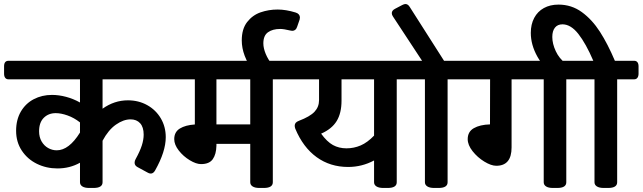

<svg xmlns="http://www.w3.org/2000/svg" viewBox="-51 -931 3183 951"><path d="M817.4 -602.5V-565.9Q817.4 -552.7 811.8 -545.4Q806.2 -538.1 795.9 -538.1H457V-392.6Q515.1 -434.1 582.5 -434.1Q635.3 -434.1 678 -410.4Q720.7 -386.7 745.4 -345Q770 -303.2 770 -251.5Q770 -180.2 717.3 -86.9Q708.5 -71.3 695.8 -71.3Q687.5 -71.3 679.2 -76.7L629.9 -103.5Q615.7 -111.3 615.7 -125Q615.7 -134.3 620.6 -142.6Q642.1 -181.6 651.4 -210.4Q660.6 -239.3 660.6 -264.2Q660.6 -301.3 643.1 -320.6Q625.5 -339.8 595.7 -339.8Q560.5 -339.8 523.2 -313.7Q485.8 -287.6 457 -233.9V-28.3Q457 0 412.1 0H390.6Q368.7 0 356.9 -7.6Q345.2 -15.1 345.2 -28.3V-125Q294.9 -96.7 233.4 -96.7Q178.7 -96.7 131.8 -119.6Q85 -142.6 56.9 -185.1Q28.8 -227.5 28.8 -283.2Q28.8 -337.9 52.2 -378.2Q75.7 -418.5 116.2 -439.7Q156.7 -460.9 206.5 -460.9Q240.2 -460.9 276.1 -451.4Q312 -441.9 345.2 -423.3V-538.1H-8.8Q-19.5 -538.1 -25.1 -545.4Q-30.8 -552.7 -30.8 -565.9V-602.5Q-30.8 -629.9 -8.8 -629.9H795.9Q806.6 -629.9 812 -622.8Q817.4 -615.7 817.4 -602.5ZM345.2 -274.4V-324.7Q315.9 -347.7 283.7 -359.1Q251.5 -370.6 225.1 -370.6Q189 -370.6 165.8 -347.4Q142.6 -324.2 142.6 -280.8Q142.6 -252 155 -230.5Q167.5 -209 187.5 -197.8Q207.5 -186.5 230 -186.5Q290.5 -186.5 345.2 -274.4Z M1406.7 -602.5V-565.9Q1406.7 -552.7 1401.1 -545.4Q1395.5 -538.1 1384.8 -538.1H1300.3V-28.3Q1300.3 0 1255.4 0H1233.9Q1211.9 0 1200.2 -7.6Q1188.5 -15.1 1188.5 -28.3V-218.3H1021V-209Q1020 -167 1002.9 -142.6Q985.8 -118.2 944.8 -118.2Q920.4 -118.2 888.7 -137.5Q856.9 -156.7 834.5 -185.5Q812 -214.4 812 -241.7Q812 -277.3 839.8 -294.4Q867.7 -311.5 914.1 -314.5V-538.1H778.8Q768.1 -538.1 762.5 -545.4Q756.8 -552.7 756.8 -565.9V-602.5Q756.8 -629.9 778.8 -629.9H1384.8Q1395.5 -629.9 1401.1 -622.8Q1406.7 -615.7 1406.7 -602.5ZM1188.5 -538.1H1021V-314.9H1188.5Z M1146.5 -731Q1146.5 -787.6 1173.1 -821.8Q1199.7 -856 1239.7 -869.9Q1279.8 -883.8 1324.2 -883.8Q1365.2 -883.8 1413.1 -869.1Q1423.3 -866.2 1429 -859.6Q1434.6 -853 1434.6 -844.7Q1434.6 -839.4 1433.1 -834L1420.9 -798.8Q1414.6 -778.3 1396.5 -778.3Q1391.6 -778.3 1386.7 -779.8Q1354.5 -787.6 1336.9 -787.6Q1299.3 -787.6 1276.4 -771.2Q1253.4 -754.9 1253.4 -716.3Q1253.4 -692.4 1265.1 -664.1Q1276.9 -635.7 1297.9 -609.9L1205.1 -574.7Q1175.3 -616.7 1160.9 -654.8Q1146.5 -692.9 1146.5 -731Z M2020 -602.5V-565.9Q2020 -553.2 2014.4 -545.7Q2008.8 -538.1 1998.5 -538.1H1914.1V-28.3Q1914.1 0 1869.1 0H1847.7Q1825.7 0 1813.7 -7.6Q1801.8 -15.1 1801.8 -28.3V-136.2Q1741.7 -104 1673.3 -104Q1584.5 -104 1517.3 -152.6Q1450.2 -201.2 1411.6 -293.5Q1408.7 -302.2 1408.7 -308.1Q1408.7 -316.9 1413.8 -322.8Q1418.9 -328.6 1429.2 -332.5Q1484.4 -353.5 1506.8 -377.4Q1529.3 -401.4 1529.3 -435.1V-538.1H1367.2Q1356.4 -538.1 1350.8 -545.4Q1345.2 -552.7 1345.2 -565.9V-602.5Q1345.2 -629.9 1367.2 -629.9H1998.5Q2008.8 -629.9 2014.4 -622.8Q2020 -615.7 2020 -602.5ZM1801.8 -538.1H1640.6V-432.6Q1640.6 -370.6 1616.5 -331.3Q1592.3 -292 1539.6 -269Q1568.4 -229 1598.1 -212.6Q1627.9 -196.3 1665 -196.3Q1702.1 -196.3 1735.6 -210.7Q1769 -225.1 1801.8 -259.3Z M2272 -602.5V-565.9Q2272 -553.2 2266.4 -545.7Q2260.7 -538.1 2250.5 -538.1H2166V-28.3Q2166 0 2121.1 0H2099.6Q2077.6 0 2065.7 -7.6Q2053.7 -15.1 2053.7 -28.3V-538.1H1981Q1970.2 -538.1 1964.6 -545.4Q1959 -552.7 1959 -565.9V-602.5Q1959 -629.9 1981 -629.9H2039.6L1895.5 -849.1Q1889.6 -857.4 1889.6 -865.7Q1889.6 -878.9 1905.3 -887.2L1941.4 -906.2Q1951.2 -911.1 1957 -911.1Q1969.7 -911.1 1978.5 -896.5L2148.4 -629.9H2250.5Q2260.7 -629.9 2266.4 -622.8Q2272 -615.7 2272 -602.5Z M2860.4 -602.5V-565.9Q2860.4 -552.7 2854.7 -545.4Q2849.1 -538.1 2838.4 -538.1H2753.9V-28.3Q2753.9 0 2709 0H2687.5Q2665.5 0 2653.8 -7.6Q2642.1 -15.1 2642.1 -28.3V-538.1H2482.9V-200.7Q2482.9 -109.9 2407.2 -109.9Q2381.8 -109.9 2347.9 -130.6Q2314 -151.4 2289.8 -182.1Q2265.6 -212.9 2265.6 -241.7Q2265.6 -278.8 2295.9 -296.1Q2326.2 -313.5 2376 -314.9L2376.5 -538.1H2232.4Q2221.7 -538.1 2216.1 -545.4Q2210.4 -552.7 2210.4 -565.9V-602.5Q2210.4 -629.9 2232.4 -629.9H2838.4Q2849.1 -629.9 2854.7 -622.8Q2860.4 -615.7 2860.4 -602.5Z M3111.8 -602.5V-565.9Q3111.8 -553.2 3106.2 -545.7Q3100.6 -538.1 3090.3 -538.1H3005.9V-28.3Q3005.9 0 2960.9 0H2939.5Q2917.5 0 2905.5 -7.6Q2893.6 -15.1 2893.6 -28.3V-538.1H2820.8Q2810.1 -538.1 2804.4 -545.4Q2798.8 -552.7 2798.8 -565.9V-602.5Q2798.8 -629.9 2820.8 -629.9H2887.7Q2851.1 -715.3 2813.7 -762.9Q2776.4 -810.5 2734.9 -810.5Q2710.9 -810.5 2697.8 -794.2Q2684.6 -777.8 2684.6 -748Q2684.6 -714.4 2701.7 -677.7Q2718.8 -641.1 2750.5 -617.2L2708 -549.8Q2643.6 -591.8 2610.8 -650.4Q2578.1 -709 2578.1 -768.1Q2578.1 -810.5 2595 -842.3Q2611.8 -874 2642.8 -891.1Q2673.8 -908.2 2715.3 -908.2Q2779.8 -908.2 2830.8 -871.1Q2881.8 -834 2920.7 -773.4Q2959.5 -712.9 2994.6 -629.9H3090.3Q3100.6 -629.9 3106.2 -622.8Q3111.8 -615.7 3111.8 -602.5Z"/></svg>

Font: Jaldi
Style: Bold
Weight: 400
Designer: Pablo Cosgaya and Nicolas Silva
Foundry: Omnibus-Type
Version: Version 1.007